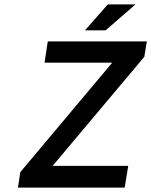

<svg xmlns="http://www.w3.org/2000/svg" viewBox="-20 -847 683 867"><path d="M363.8 -710 466.8 -827.1H591.8L457 -710ZM61 0 71.8 -69.8 486.8 -564H181.2L195.8 -660.2H643.1L631.8 -590.8L217.8 -98.1H559.1L543 0Z"/></svg>

Font: Office Code Pro Medium Italic
Style: Regular
Weight: 500
Italic angle: -9°
Designer: Nathan Rutzky & Paul D. Hunt
Foundry: Adobe Systems Incorporated
Version: Version 1.004;PS 001.004;hotconv 1.0.70;makeotf.lib2.5.58329